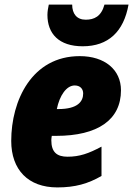

<svg xmlns="http://www.w3.org/2000/svg" viewBox="-20 -808 581 838"><path d="M341 -606C453 -606 520 -670 541 -788H436C422 -736 391 -722 354 -722C315 -722 295 -748 295 -788H193C190 -774 187 -758 187 -743C187 -661 237 -606 341 -606ZM230 10C308 10 364 -6 423 -40V-168C367 -138 327 -124 275 -124C228 -124 204 -144 204 -196C204 -202 205 -208 206 -215H225C407 -215 508 -285 508 -414C508 -504 437 -563 328 -563C119 -563 29 -369 29 -193C29 -67 103 10 230 10ZM228 -332C240 -391 270 -435 306 -435C330 -435 343 -420 343 -400C343 -365 319 -332 235 -332Z"/></svg>

Font: Noto Sans UI SemiCondensed Black
Style: Italic
Weight: 900
Width: 4
Italic angle: -372°
Designer: Monotype Design Team
Foundry: Monotype Imaging Inc.
Version: Version 1.901